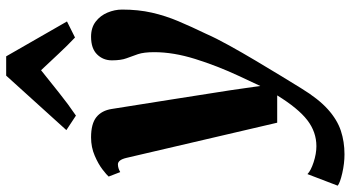

<svg xmlns="http://www.w3.org/2000/svg" viewBox="-307 -606 1136 622"><g transform="rotate(-90 261.0 -295.0)"><path d="M60.5 -453.5Q54 -481 39.5 -481Q27.5 -481 14.5 -473.5L0 -511Q5 -517 22.8 -530.8Q40.5 -544.5 67.8 -556.2Q95 -568 127 -568Q171 -568 192.5 -550.8Q214 -533.5 219 -501Q234.5 -404.5 249.5 -308.8Q264.5 -213 279.5 -117.5L293.5 -20L325 -87Q359 -160 381 -230.8Q403 -301.5 403 -363Q403 -397 396.5 -416.2Q390 -435.5 383.2 -453.2Q376.5 -471 376.5 -500.5Q376.5 -529 395.8 -548.5Q415 -568 453 -568Q482.5 -568 502 -553Q521.5 -538 531.2 -514.8Q541 -491.5 541 -467.5Q541 -415 531 -371Q521 -327 503.2 -285Q485.5 -243 462.5 -195.5Q448.5 -163.5 425 -121Q401.5 -78.5 375 -34Q348.5 10.5 324.8 49.5Q301 88.5 285.5 113.5Q251.5 169 217.8 199.2Q184 229.5 148.5 241.2Q113 253 72 253Q42.5 253 11 245.8Q-20.5 238.5 -29.5 231L8 133Q19 144 46.5 153Q74 162 98.5 162Q144.5 162 182.8 132.5Q221 103 263 35H174.5ZM197.5 -617 150.5 -648 327 -843H389.5L502.5 -646L450.5 -620Q424.5 -644.5 397.8 -673.2Q371 -702 344.5 -730Q308 -701 271.2 -671.5Q234.5 -642 197.5 -617Z"/></g></svg>

Font: Merriweather Black
Style: Italic
Weight: 900
Italic angle: -7.8°
Designer: Eben Sorkin
Foundry: Eben Sorkin
Version: Version 2.200;gftools[0.9.31]